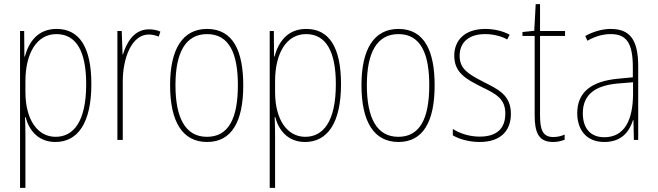

<svg xmlns="http://www.w3.org/2000/svg" viewBox="-20 -677 3182 929"><path d="M254 -537C161 -537 119 -472 100 -403H98L97 -527H77V232H103V-21C103 -56 102 -88 101 -110H104C119 -51 162 10 248 10C355 10 422 -80 422 -270C422 -449 364 -537 254 -537ZM253 -512C350 -512 397 -427 397 -270C397 -86 334 -15 249 -15C163 -15 103 -96 103 -232V-284C103 -418 157 -512 253 -512Z M700 -535C628 -535 592 -470 575 -414H573L569 -527H548V0H574V-283C574 -394 616 -510 700 -510C719 -510 735 -505 748 -500L756 -524C739 -532 719 -535 700 -535Z M1157 -264C1157 -428 1109 -537 982 -537C864 -537 803 -440 803 -265C803 -88 863 10 982 10C1100 10 1157 -87 1157 -264ZM829 -265C829 -423 878 -512 982 -512C1092 -512 1131 -413 1131 -265C1131 -102 1085 -15 981 -15C877 -15 829 -107 829 -265Z M1462 -537C1369 -537 1327 -472 1308 -403H1306L1305 -527H1285V232H1311V-21C1311 -56 1310 -88 1309 -110H1312C1327 -51 1370 10 1456 10C1563 10 1630 -80 1630 -270C1630 -449 1572 -537 1462 -537ZM1461 -512C1558 -512 1605 -427 1605 -270C1605 -86 1542 -15 1457 -15C1371 -15 1311 -96 1311 -232V-284C1311 -418 1365 -512 1461 -512Z M2083 -264C2083 -428 2035 -537 1908 -537C1790 -537 1729 -440 1729 -265C1729 -88 1789 10 1908 10C2026 10 2083 -87 2083 -264ZM1755 -265C1755 -423 1804 -512 1908 -512C2018 -512 2057 -413 2057 -265C2057 -102 2011 -15 1907 -15C1803 -15 1755 -107 1755 -265Z M2452 -126C2452 -218 2390 -245 2317 -282C2248 -318 2204 -342 2204 -407C2204 -476 2253 -512 2327 -512C2366 -512 2407 -502 2434 -486L2446 -509C2415 -526 2373 -537 2328 -537C2229 -537 2178 -482 2178 -408C2178 -324 2236 -294 2311 -256C2379 -223 2425 -200 2425 -128C2425 -57 2386 -16 2301 -16C2253 -16 2207 -30 2171 -53V-22C2198 -6 2245 10 2301 10C2402 10 2452 -44 2452 -126Z M2657 -14C2606 -14 2593 -49 2593 -119V-503H2714V-527H2593V-657H2572L2565 -528L2508 -522V-503H2567V-120C2567 -37 2585 10 2656 10C2680 10 2696 5 2712 -1V-26C2698 -19 2678 -14 2657 -14Z M2935 -537C2894 -537 2850 -524 2812 -503L2822 -480C2865 -504 2902 -512 2935 -512C3010 -512 3042 -471 3042 -351V-303L2969 -296C2845 -284 2773 -234 2773 -129C2773 -53 2814 10 2904 10C2990 10 3026 -43 3043 -96H3045L3047 0H3068V-356C3068 -486 3027 -537 2935 -537ZM2969 -273 3043 -279V-220C3042 -98 3003 -13 2904 -13C2838 -13 2800 -55 2800 -129C2800 -219 2859 -263 2969 -273Z"/></svg>

Font: Noto Sans Armenian Condensed Thin
Style: Regular
Weight: 100
Width: 3
Designer: Monotype Design Team
Foundry: Monotype Imaging Inc.
Version: Version 2.008